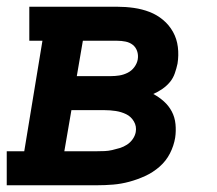

<svg xmlns="http://www.w3.org/2000/svg" viewBox="-24 -550 644 570"><path d="M-4 0V-101H48L102 -429H63V-530H324Q349 -530 373.5 -526.5Q398 -523 420 -514.5Q442 -506 460 -491Q478 -476 489.5 -455.5Q501 -435 504 -410.5Q507 -386 503 -361Q500 -347 495 -332.5Q490 -318 480.5 -306.5Q471 -295 458 -286Q445 -277 431 -271Q448 -262 462.5 -249Q477 -236 486 -219Q495 -202 497 -181.5Q499 -161 496 -141Q492 -117 480.5 -94.5Q469 -72 449.5 -55Q430 -38 407 -27.5Q384 -17 360 -10.5Q336 -4 312 -2Q288 0 264 0ZM204 -324H305Q318 -324 330.5 -326Q343 -328 355 -334Q367 -340 375 -351Q383 -362 385 -374Q387 -387 383 -398.5Q379 -410 370 -417Q361 -424 349 -426.5Q337 -429 324 -429H222ZM167 -101H264Q276 -101 287 -101.5Q298 -102 309 -104.5Q320 -107 331.5 -110.5Q343 -114 353 -120.5Q363 -127 370 -137Q377 -147 379 -158Q382 -175 373.5 -189.5Q365 -204 350.5 -211Q336 -218 319.5 -220.5Q303 -223 286 -223H188Z"/></svg>

Font: Iosevka Slab Extended Oblique
Style: Bold
Weight: 700
Width: 7
Italic angle: -9°
Monospace: yes
Designer: Belleve Invis
Foundry: Belleve Invis
Version: Version 11.1.1; ttfautohint (v1.8.3)